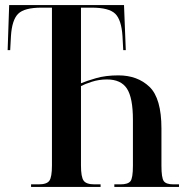

<svg xmlns="http://www.w3.org/2000/svg" viewBox="-20 -734 737 754"><path d="M102 0H375V-10H351Q319 -10 308.5 -24.5Q298 -39 298 -84V-396Q313 -404 341 -413Q369 -422 400 -422Q455 -422 478.5 -386Q502 -350 502 -263V-83Q502 -34 492 -22Q482 -10 453 -10H429V0H683V-10H661Q632 -10 623 -23Q614 -36 614 -83V-229Q614 -348 567 -393Q520 -438 445 -438Q395 -438 357 -427Q319 -416 298 -407V-704H340Q408 -704 432.5 -680Q457 -656 461 -592L464 -537H474L467 -714H16L10 -537H20L23 -592Q27 -656 51.5 -680Q76 -704 143 -704H184V-84Q184 -39 174 -24.5Q164 -10 132 -10H102Z"/></svg>

Font: Noto Serif Display Condensed Semi
Style: Regular
Weight: 600
Width: 3
Designer: Monotype Design Team
Foundry: Monotype Imaging Inc.
Version: Version 1.900